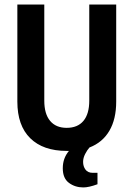

<svg xmlns="http://www.w3.org/2000/svg" viewBox="-20 -650 584 841"><path d="M489 -630V-205Q489 -128 459 -77Q429 -26 372 -4Q362 7 353 24.5Q344 42 344 59Q344 79 354.5 93Q365 107 386 107H407V157Q369 171 345 171Q309 171 282 151Q255 131 255 87Q255 43 282 11H272Q169 11 112.5 -44.5Q56 -100 56 -205V-630H174V-209Q174 -151 199.5 -120.5Q225 -90 272 -90Q320 -90 345.5 -120.5Q371 -151 371 -209V-630Z"/></svg>

Font: Pragati Narrow
Style: Bold
Weight: 700
Designer: Hector Gatti, Marcela Romero, Pablo Cosgaya and Nicolas Silva
Foundry: Omnibus-Type
Version: Version 1.010; ttfautohint (v1.3)